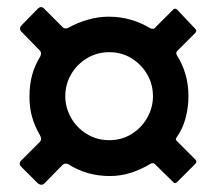

<svg xmlns="http://www.w3.org/2000/svg" viewBox="-20 -644 615 541"><path d="M289 -148Q225 -148 173 -181Q163 -186 156 -179L105 -127Q96 -119 85 -129L40 -174Q31 -183 40 -192L92 -244Q99 -251 93 -262Q78 -288 70.5 -314Q63 -340 63 -372Q63 -405 70.5 -432.5Q78 -460 94 -486Q98 -496 92 -502L41 -554Q32 -563 41 -573L86 -619Q96 -629 105 -619L157 -567Q163 -561 173 -566Q198 -580 227.5 -588.5Q257 -597 286 -597Q350 -597 404 -564Q412 -561 416 -565L468 -617Q473 -622 479 -617L530 -563Q536 -557 530 -551L479 -500Q475 -496 478 -489Q494 -464 502.5 -435Q511 -406 511 -373Q511 -342 503 -311.5Q495 -281 477 -256Q474 -251 477 -248L530 -195Q536 -189 531 -183L479 -131Q473 -125 468 -131L416 -182Q412 -186 405 -183Q379 -167 350 -157.5Q321 -148 289 -148ZM288 -249Q323 -249 351 -266.5Q379 -284 395 -312.5Q411 -341 411 -373Q411 -406 395 -434Q379 -462 351 -479.5Q323 -497 288 -497Q253 -497 224.5 -479.5Q196 -462 180 -434Q164 -406 164 -373Q164 -341 180 -312.5Q196 -284 224.5 -266.5Q253 -249 288 -249Z"/></svg>

Font: Libre Franklin Thin
Style: Bold
Weight: 700
Version: Version 3.000